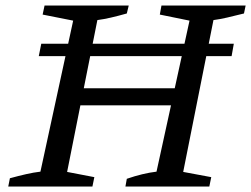

<svg xmlns="http://www.w3.org/2000/svg" viewBox="-20 -678 913 698"><path d="M436 0 441 -28Q470 -38 497 -44.5Q524 -51 549 -54L669 -603L561 -625L567 -658H873L867 -629Q831 -620 805 -614Q779 -608 756 -605L646 -53L748 -34L741 0ZM10 0 16 -30Q49 -39 75.5 -45Q102 -51 127 -54L246 -603L135 -625L142 -658H448L441 -629Q409 -620 383 -614Q357 -608 334 -605L224 -53L323 -34L316 0ZM230 -295 242 -357H665L653 -295ZM130 -519H830L822 -474H121Z"/></svg>

Font: Piazzolla Thin Medium
Style: Italic
Weight: 500
Italic angle: -11.3°
Version: Version 2.005